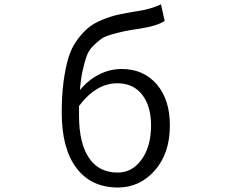

<svg xmlns="http://www.w3.org/2000/svg" viewBox="-20 -834 1040 867"><path d="M511.7 -54.7Q577.1 -54.7 619.6 -113.8Q662.1 -172.9 662.1 -267.6Q662.1 -354.5 622.1 -406.2Q582 -458 509.8 -458Q414.1 -458 336.9 -355.5V-310.5Q336.9 -188.5 381.3 -121.6Q425.8 -54.7 511.7 -54.7ZM707 -814.5 723.6 -739.3Q688.5 -716.8 614.3 -705.1Q567.4 -698.2 543.9 -693.4Q520.5 -688.5 486.8 -679.2Q453.1 -669.9 437 -658.2Q420.9 -646.5 400.9 -627Q380.9 -607.4 371.1 -580.1Q361.3 -552.7 353 -514.6Q344.7 -476.6 340.8 -426.8Q377.9 -472.7 427.2 -497.6Q476.6 -522.5 529.3 -522.5Q627.9 -522.5 687.5 -453.6Q747.1 -384.8 747.1 -267.6Q747.1 -141.6 679.2 -64.5Q611.3 12.7 512.7 12.7Q391.6 12.7 325.2 -75.2Q258.8 -163.1 258.8 -325.2Q258.8 -404.3 267.1 -466.3Q275.4 -528.3 289.1 -573.2Q302.7 -618.2 327.1 -651.9Q351.6 -685.5 377 -707Q402.3 -728.5 440.4 -744.1Q478.5 -759.8 513.2 -767.6Q547.9 -775.4 597.7 -783.2Q660.2 -792 707 -814.5Z"/></svg>

Font: GenEi Gothic M SemiLight
Style: Regular
Weight: 350
Designer: o_tamon (Modified); [Source Han Sans]
Ryoko NISHIZUKA  (kana & ideographs); Paul D. Hunt (Latin, Greek & Cyrillic); Wenl
Version: Version 1.1a;Original Version 1.004